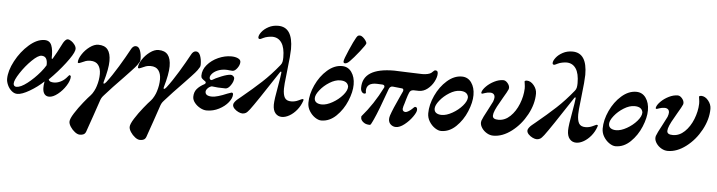

<svg xmlns="http://www.w3.org/2000/svg" viewBox="-55 -981 5770 1545"><g transform="rotate(5 2830.0 -209.0)"><path d="M1 -99Q1 -165 43.5 -245Q86 -325 150 -381Q214 -437 275 -437Q316 -437 331 -400.5Q346 -364 344 -298Q344 -291 348 -291Q351 -291 354 -297Q379 -337 424 -427Q432 -441 441.5 -450Q451 -459 459 -459Q472 -459 488.5 -448Q505 -437 517 -420Q529 -403 529 -387Q529 -383 527 -375Q519 -342 462.5 -268Q406 -194 335 -124Q340 -111 351.5 -107Q363 -103 379 -103Q403 -103 428.5 -114.5Q454 -126 474 -147Q483 -157 489 -164Q495 -171 497 -173Q502 -173 506 -170Q510 -167 510 -161Q510 -130 483.5 -88Q457 -46 419 -16Q381 14 350 14Q326 14 312.5 -2.5Q299 -19 298 -51Q297 -72 303 -105Q253 -58 191.5 -22Q130 14 93 14Q68 14 46.5 -4.5Q25 -23 13 -50Q1 -77 1 -99ZM268 -180Q293 -210 308 -236Q312 -309 261 -309Q233 -309 184 -261Q135 -213 96 -153.5Q57 -94 57 -67Q57 -55 63.5 -48.5Q70 -42 81 -42Q115 -42 167.5 -82.5Q220 -123 268 -180Z M531 200Q531 177 560.5 130.5Q590 84 627.5 37.5Q665 -9 683 -27Q696 -41 708 -64Q720 -87 725 -105Q741 -155 741 -203Q741 -248 720.5 -275.5Q700 -303 656 -303Q635 -303 619 -297.5Q603 -292 582 -282Q568 -276 566 -276Q560 -276 558 -277.5Q556 -279 556 -283Q556 -310 580 -347Q604 -384 640 -410.5Q676 -437 709 -437Q760 -437 784.5 -406.5Q809 -376 809 -314Q809 -252 777 -142Q776 -139 776 -135Q776 -129 780 -129Q787 -129 799 -144Q842 -200 890 -279.5Q938 -359 973 -424Q979 -436 988.5 -444Q998 -452 1010 -452Q1034 -452 1045.5 -421Q1057 -390 1057 -351Q1057 -337 1053 -329.5Q1049 -322 1036 -303Q1024 -286 989 -249Q954 -212 938 -195Q846 -101 787 -34Q774 -20 768.5 -8.5Q763 3 763 4Q761 10 718 136Q705 172 692.5 209Q680 246 672 268Q666 284 654 290.5Q642 297 623 297Q604 297 582.5 280.5Q561 264 546 241Q531 218 531 200Z M1017 200Q1017 177 1046.5 130.5Q1076 84 1113.5 37.5Q1151 -9 1169 -27Q1182 -41 1194 -64Q1206 -87 1211 -105Q1227 -155 1227 -203Q1227 -248 1206.5 -275.5Q1186 -303 1142 -303Q1121 -303 1105 -297.5Q1089 -292 1068 -282Q1054 -276 1052 -276Q1046 -276 1044 -277.5Q1042 -279 1042 -283Q1042 -310 1066 -347Q1090 -384 1126 -410.5Q1162 -437 1195 -437Q1246 -437 1270.5 -406.5Q1295 -376 1295 -314Q1295 -252 1263 -142Q1262 -139 1262 -135Q1262 -129 1266 -129Q1273 -129 1285 -144Q1328 -200 1376 -279.5Q1424 -359 1459 -424Q1465 -436 1474.5 -444Q1484 -452 1496 -452Q1520 -452 1531.5 -421Q1543 -390 1543 -351Q1543 -337 1539 -329.5Q1535 -322 1522 -303Q1510 -286 1475 -249Q1440 -212 1424 -195Q1332 -101 1273 -34Q1260 -20 1254.5 -8.5Q1249 3 1249 4Q1247 10 1204 136Q1191 172 1178.5 209Q1166 246 1158 268Q1152 284 1140 290.5Q1128 297 1109 297Q1090 297 1068.5 280.5Q1047 264 1032 241Q1017 218 1017 200Z M1506 -86Q1506 -124 1527 -149.5Q1548 -175 1588 -196Q1596 -201 1596 -209Q1596 -214 1591 -218Q1573 -230 1564.5 -238.5Q1556 -247 1556 -261Q1556 -309 1590.5 -349.5Q1625 -390 1677.5 -413.5Q1730 -437 1782 -437Q1815 -437 1837 -426.5Q1859 -416 1859 -398Q1859 -374 1840 -348Q1821 -322 1802 -322Q1794 -322 1776 -324Q1771 -324 1761.5 -325.5Q1752 -327 1746 -326Q1708 -325 1680.5 -312.5Q1653 -300 1638.5 -283Q1624 -266 1624 -252Q1624 -233 1642 -233Q1666 -249 1716 -269Q1766 -289 1792 -289Q1802 -289 1811.5 -280.5Q1821 -272 1821 -264Q1821 -237 1800 -206.5Q1779 -176 1758 -176Q1693 -176 1647 -183Q1628 -178 1614.5 -163.5Q1601 -149 1601 -136Q1601 -101 1656 -101Q1696 -101 1778 -136Q1807 -147 1810 -147Q1816 -147 1819.5 -143.5Q1823 -140 1823 -133Q1823 -103 1795.5 -68.5Q1768 -34 1721.5 -10Q1675 14 1623 14Q1597 14 1569.5 -1Q1542 -16 1524 -39Q1506 -62 1506 -86Z M1831 -50Q1831 -61 1841 -74Q1851 -87 1862 -96L1890 -119Q1980 -193 2048.5 -256.5Q2117 -320 2184 -403Q2194 -415 2197 -430Q2200 -445 2200 -465Q2200 -543 2173.5 -582.5Q2147 -622 2099 -623Q2083 -623 2062.5 -619Q2042 -615 2026 -607Q2021 -605 2012.5 -600.5Q2004 -596 1999 -596Q1986 -596 1986 -609Q1986 -627 2005.5 -652.5Q2025 -678 2059.5 -696.5Q2094 -715 2137 -715Q2256 -715 2256 -537Q2256 -518 2252 -470L2237 -328Q2227 -247 2227 -215Q2227 -166 2241.5 -142Q2256 -118 2294 -118Q2324 -118 2352 -131.5Q2380 -145 2383 -145Q2388 -145 2390 -143.5Q2392 -142 2392 -138L2390 -130Q2376 -89 2349.5 -56.5Q2323 -24 2291 -5.5Q2259 13 2230 13Q2198 13 2177.5 -10.5Q2157 -34 2157 -80Q2157 -119 2179 -237Q2191 -304 2195 -341V-343Q2195 -350 2191 -350Q2189 -350 2184 -344Q2012 -81 1970 -26Q1951 -1 1938.5 6Q1926 13 1911 13Q1897 13 1878 4Q1859 -5 1845 -19.5Q1831 -34 1831 -50Z M2433 -119Q2433 -188 2467.5 -263Q2502 -338 2558.5 -387.5Q2615 -437 2677 -437Q2726 -437 2754.5 -397Q2783 -357 2783 -296Q2783 -237 2752.5 -163.5Q2722 -90 2668 -38Q2614 14 2548 14Q2525 14 2498 -4Q2471 -22 2452 -52.5Q2433 -83 2433 -119ZM2740 -276Q2733 -321 2673 -321Q2632 -321 2587 -293Q2542 -265 2511.5 -226.5Q2481 -188 2481 -161Q2481 -138 2497.5 -126.5Q2514 -115 2542 -115Q2580 -115 2627 -141.5Q2674 -168 2707 -206Q2740 -244 2740 -276ZM2686 -478Q2687 -494 2720 -570Q2753 -646 2770 -674Q2778 -687 2783 -690.5Q2788 -694 2799 -694Q2811 -694 2824 -683Q2837 -672 2846.5 -658Q2856 -644 2856 -637Q2856 -626 2810.5 -568.5Q2765 -511 2735 -481Q2715 -461 2699 -461Q2684 -461 2686 -478Z M2867 -33V-48Q2960 -155 3029 -293Q3031 -296 3031 -302Q3031 -315 3014 -317L2971 -319Q2885 -322 2885 -255Q2885 -251 2886 -247.5Q2887 -244 2887 -241Q2887 -232 2875 -232Q2863 -232 2854 -244Q2845 -256 2845 -277Q2845 -437 3098 -437Q3124 -437 3206 -433Q3292 -429 3326 -429Q3349 -429 3368.5 -433.5Q3388 -438 3397 -445Q3403 -449 3412 -458.5Q3421 -468 3427 -468Q3439 -468 3444 -462.5Q3449 -457 3449 -443Q3449 -415 3430.5 -379Q3412 -343 3380 -317.5Q3348 -292 3310 -292L3268 -293Q3242 -293 3233 -270Q3224 -249 3215 -218Q3206 -187 3204 -180L3197 -158Q3193 -142 3193 -137Q3193 -125 3200 -119Q3207 -113 3218 -113Q3227 -113 3242.5 -122.5Q3258 -132 3267 -141Q3287 -161 3290 -161Q3300 -161 3304.5 -156Q3309 -151 3309 -138Q3309 -119 3282.5 -81.5Q3256 -44 3219 -15Q3182 14 3151 14Q3127 14 3109 -2Q3091 -18 3091 -45Q3091 -57 3096 -74Q3114 -128 3164 -235L3182 -274Q3185 -280 3185 -286Q3185 -299 3173 -300L3097 -308Q3087 -309 3079 -302.5Q3071 -296 3067 -285Q3002 -102 2970 -33Q2967 -28 2961 -14Q2955 0 2950 7.5Q2945 15 2941 15Q2915 15 2898.5 6Q2882 -3 2874.5 -14.5Q2867 -26 2867 -33Z M3401 -119Q3401 -188 3435.5 -263Q3470 -338 3526.5 -387.5Q3583 -437 3645 -437Q3694 -437 3722.5 -397Q3751 -357 3751 -296Q3751 -237 3720.5 -163.5Q3690 -90 3636 -38Q3582 14 3516 14Q3493 14 3466 -4Q3439 -22 3420 -52.5Q3401 -83 3401 -119ZM3708 -276Q3701 -321 3641 -321Q3600 -321 3555 -293Q3510 -265 3479.5 -226.5Q3449 -188 3449 -161Q3449 -138 3465.5 -126.5Q3482 -115 3510 -115Q3548 -115 3595 -141.5Q3642 -168 3675 -206Q3708 -244 3708 -276Z M3830 -81Q3830 -86 3832 -96Q3840 -120 3877 -188Q3902 -234 3913 -258Q3921 -280 3921 -293Q3921 -310 3911 -319Q3901 -328 3884 -328Q3861 -328 3842 -321Q3823 -314 3821 -314Q3815 -314 3813 -316.5Q3811 -319 3813 -327Q3819 -348 3845 -374Q3871 -400 3908 -418.5Q3945 -437 3980 -437Q3998 -437 4014.5 -418Q4031 -399 4031 -379Q4031 -376 4029 -368Q4021 -348 3989 -295Q3963 -251 3947 -220.5Q3931 -190 3924 -166Q3921 -154 3921 -146Q3921 -130 3933 -123Q3945 -116 3968 -116Q4020 -116 4062.5 -156.5Q4105 -197 4130 -260Q4155 -323 4157 -385Q4157 -404 4154 -421Q4151 -438 4151 -442Q4152 -446 4157.5 -448Q4163 -450 4168 -450Q4200 -450 4225.5 -419Q4251 -388 4251 -352Q4251 -268 4204.5 -182Q4158 -96 4085 -40.5Q4012 15 3938 15Q3911 15 3886 0.5Q3861 -14 3845.5 -36.5Q3830 -59 3830 -81Z M4208 -50Q4208 -61 4218 -74Q4228 -87 4239 -96L4267 -119Q4357 -193 4425.5 -256.5Q4494 -320 4561 -403Q4571 -415 4574 -430Q4577 -445 4577 -465Q4577 -543 4550.5 -582.5Q4524 -622 4476 -623Q4460 -623 4439.5 -619Q4419 -615 4403 -607Q4398 -605 4389.5 -600.5Q4381 -596 4376 -596Q4363 -596 4363 -609Q4363 -627 4382.5 -652.5Q4402 -678 4436.5 -696.5Q4471 -715 4514 -715Q4633 -715 4633 -537Q4633 -518 4629 -470L4614 -328Q4604 -247 4604 -215Q4604 -166 4618.5 -142Q4633 -118 4671 -118Q4701 -118 4729 -131.5Q4757 -145 4760 -145Q4765 -145 4767 -143.5Q4769 -142 4769 -138L4767 -130Q4753 -89 4726.5 -56.5Q4700 -24 4668 -5.5Q4636 13 4607 13Q4575 13 4554.5 -10.5Q4534 -34 4534 -80Q4534 -119 4556 -237Q4568 -304 4572 -341V-343Q4572 -350 4568 -350Q4566 -350 4561 -344Q4389 -81 4347 -26Q4328 -1 4315.5 6Q4303 13 4288 13Q4274 13 4255 4Q4236 -5 4222 -19.5Q4208 -34 4208 -50Z M4810 -119Q4810 -188 4844.5 -263Q4879 -338 4935.5 -387.5Q4992 -437 5054 -437Q5103 -437 5131.5 -397Q5160 -357 5160 -296Q5160 -237 5129.5 -163.5Q5099 -90 5045 -38Q4991 14 4925 14Q4902 14 4875 -4Q4848 -22 4829 -52.5Q4810 -83 4810 -119ZM5117 -276Q5110 -321 5050 -321Q5009 -321 4964 -293Q4919 -265 4888.5 -226.5Q4858 -188 4858 -161Q4858 -138 4874.5 -126.5Q4891 -115 4919 -115Q4957 -115 5004 -141.5Q5051 -168 5084 -206Q5117 -244 5117 -276Z M5239 -81Q5239 -86 5241 -96Q5249 -120 5286 -188Q5311 -234 5322 -258Q5330 -280 5330 -293Q5330 -310 5320 -319Q5310 -328 5293 -328Q5270 -328 5251 -321Q5232 -314 5230 -314Q5224 -314 5222 -316.5Q5220 -319 5222 -327Q5228 -348 5254 -374Q5280 -400 5317 -418.5Q5354 -437 5389 -437Q5407 -437 5423.5 -418Q5440 -399 5440 -379Q5440 -376 5438 -368Q5430 -348 5398 -295Q5372 -251 5356 -220.5Q5340 -190 5333 -166Q5330 -154 5330 -146Q5330 -130 5342 -123Q5354 -116 5377 -116Q5429 -116 5471.5 -156.5Q5514 -197 5539 -260Q5564 -323 5566 -385Q5566 -404 5563 -421Q5560 -438 5560 -442Q5561 -446 5566.5 -448Q5572 -450 5577 -450Q5609 -450 5634.5 -419Q5660 -388 5660 -352Q5660 -268 5613.5 -182Q5567 -96 5494 -40.5Q5421 15 5347 15Q5320 15 5295 0.5Q5270 -14 5254.5 -36.5Q5239 -59 5239 -81Z"/></g></svg>

Font: EB Garamond ExtraBold
Style: Italic
Weight: 800
Italic angle: -17.2°
Designer: Georg Duffner and Octavio Pardo
Foundry: Georg Duffner
Version: Version 1.000